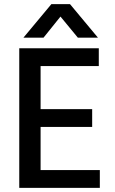

<svg xmlns="http://www.w3.org/2000/svg" viewBox="-20 -907 554 927"><path d="M190 -725H93L228 -887H318L453 -725H356L272 -827ZM462 0H73V-674H457V-588H176V-380H425V-294H176V-86H462Z"/></svg>

Font: Hind Colombo Medium
Style: Regular
Weight: 500
Designer: Jyotish Sonowal, Aditi Pimprikar
Foundry: Indian Type Foundry
Version: Version 1.000;PS 1.0;hotconv 1.0.86;makeotf.lib2.5.63406; tt